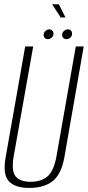

<svg xmlns="http://www.w3.org/2000/svg" viewBox="-20 -898 422 922"><path d="M121 4.5Q190.5 4.5 232.2 -27.8Q274 -60 289 -142L382 -675H344L251.5 -149Q238.5 -77 208.2 -51Q178 -25 126.5 -25Q76.5 -25 55 -51Q33.5 -77 46 -149L139.5 -675H101L7 -142Q-7.5 -60 22.5 -27.8Q52.5 4.5 121 4.5ZM210 -710Q220 -710 228.5 -717.5Q237 -725 237 -736.5Q237 -745.5 231 -751.2Q225 -757 216.5 -757Q206.5 -757 198 -749.2Q189.5 -741.5 189.5 -730.5Q189.5 -721 195 -715.5Q200.5 -710 210 -710ZM299 -710Q310 -710 318 -717.5Q326 -725 326 -736.5Q326 -745.5 320.5 -751.2Q315 -757 305.5 -757Q295.5 -757 287 -749.2Q278.5 -741.5 278.5 -730.5Q278.5 -721 284.2 -715.5Q290 -710 299 -710ZM271.5 -814H294.5L262.5 -877.5H230.5Z"/></svg>

Font: Anybody Condensed ExtraLight
Style: Italic
Weight: 250
Width: 3
Italic angle: -10°
Version: Version 1.113;gftools[0.9.25]